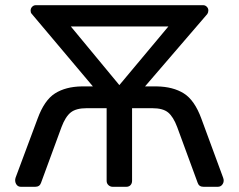

<svg xmlns="http://www.w3.org/2000/svg" viewBox="-20 -720 920 740"><path d="M61 0Q48 0 42 -11Q36 -22 40 -35L125 -263Q151 -334 192 -360Q233 -386 295 -387H338L102 -667Q98 -671 98 -679Q98 -688 104 -694Q110 -700 118 -700H763Q771 -700 777 -694Q783 -688 783 -680Q783 -676 782 -672.5Q781 -669 779 -666L539 -387H584Q647 -386 688.5 -360Q730 -334 756 -263L840 -35Q845 -22 838.5 -11Q832 0 819 0H765Q747 0 742 -15L663 -230Q648 -270 628 -286.5Q608 -303 567 -303H489V-23Q489 -13 483 -6.5Q477 0 466 0H415Q405 0 398 -6.5Q391 -13 391 -23V-303H314Q273 -303 252.5 -286.5Q232 -270 217 -230L138 -15Q133 0 115 0ZM440 -392 629 -618H253Z"/></svg>

Font: Rubik Light
Style: Regular
Weight: 400
Version: Version 2.101